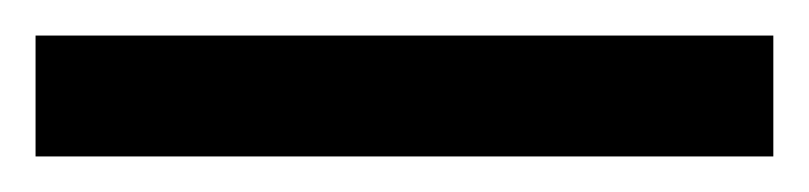

<svg xmlns="http://www.w3.org/2000/svg" viewBox="-22 70 455 108"><path d="M-2 158V90H413V158Z"/></svg>

Font: Noto Sans Telugu
Style: Regular
Weight: 400
Designer: Jelle Bosma - Monotype Design Team
Foundry: Monotype Imaging Inc.
Version: Version 2.003